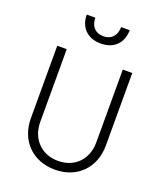

<svg xmlns="http://www.w3.org/2000/svg" viewBox="-178 -1113 1050 1239"><g transform="rotate(20 347.5 -493.5)"><path d="M348 -854C441 -854 495 -914 495 -999H436C436 -942 404 -904 348 -904C291 -904 259 -942 259 -999H200C200 -914 254 -854 348 -854ZM348 12C502 12 605 -95 605 -247V-745H540V-245C540 -129 463 -48 348 -48C234 -48 155 -129 155 -245V-745H90V-247C90 -95 194 12 348 12Z"/></g></svg>

Font: Plus Jakarta Sans Light
Style: Regular
Weight: 300
Designer: Gumpita Rahayu
Foundry: Tokotype
Version: Version 2.071;gftools[0.9.30]